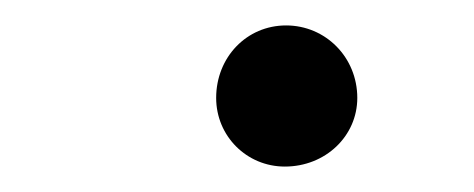

<svg xmlns="http://www.w3.org/2000/svg" viewBox="-20 -461 373 151"><path d="M261 -384C261 -416 236 -441 205 -441C174 -441 150 -416 150 -384C150 -354 174 -330 204 -330C236 -330 261 -354 261 -384Z"/></svg>

Font: XITS
Style: Italic
Weight: 400
Italic angle: -16.33°
Designer: MicroPress Inc., with final additions and corrections provided by Coen Hoffman, Elsevier (retired)
Version: Version 1.107